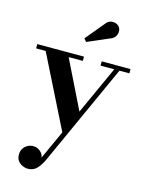

<svg xmlns="http://www.w3.org/2000/svg" viewBox="-139 -784 857 1130"><g transform="rotate(15 289.0 -219.0)"><path d="M206.5 -434 362.5 -117 294 21 66.5 -434H8.5V-460H293V-434ZM576.5 -460V-434H516L234 187Q217.5 221 197 242Q176.5 263 143.5 263Q127.5 263 111 255.5Q94.5 248 83.2 233.2Q72 218.5 72 196Q72 175.5 81.5 159.8Q91 144 107 135Q123 126 142.5 126Q158 126 171.2 132.8Q184.5 139.5 194 151.2Q203.5 163 205.5 179L484.5 -434H401V-460ZM282.5 -546.5 267.5 -564.5 361.5 -677.5Q375 -696 392 -699.8Q409 -703.5 424.2 -697.8Q439.5 -692 446.5 -680.5Q455 -667.5 453.5 -651.5Q452 -635.5 442.2 -622.2Q432.5 -609 414.5 -603.5Z"/></g></svg>

Font: Bodoni Moda 9pt SemiBold
Style: Regular
Weight: 600
Designer: Owen Earl
Foundry: indestructible type
Version: Version 2.005